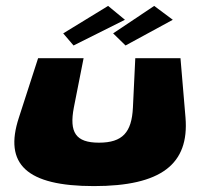

<svg xmlns="http://www.w3.org/2000/svg" viewBox="-20 -613 696 650"><path d="M346 -593 403 -546 229 -459 194 -500ZM502 -593 565 -546 405 -459 363 -500ZM44 -215C-8 -57 70 17 298 17C525 17 621 -57 608 -215L591 -416H438L430 -249C426 -165 395 -130 315 -130C236 -130 214 -165 230 -249L263 -416H109Z"/></svg>

Font: Hussar Milosc
Style: Bold
Weight: 700
Foundry: Cannot Into Space Fonts
Version: Version 1.02